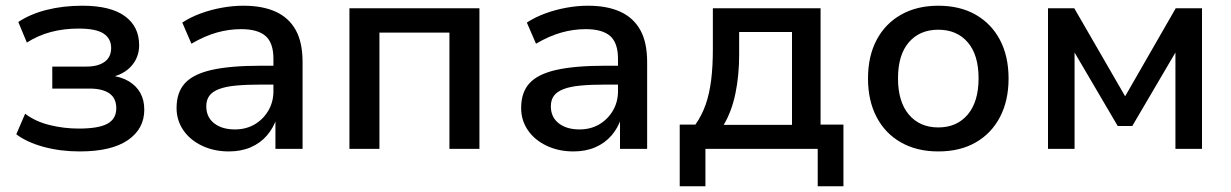

<svg xmlns="http://www.w3.org/2000/svg" viewBox="-20 -521 4310 672"><path d="M259 9Q191 9 132.5 -7Q74 -23 37 -51L68 -123Q103 -96 153 -83.5Q203 -71 256 -71Q325 -71 356 -88Q387 -105 387 -142Q387 -177 363 -194Q339 -211 293 -211H163V-288H283Q323 -288 346 -304.5Q369 -321 369 -353Q369 -386 342.5 -403.5Q316 -421 255 -421Q203 -421 158 -409Q113 -397 74 -372L44 -444Q86 -472 143.5 -486.5Q201 -501 268 -501Q367 -501 417 -464.5Q467 -428 467 -363Q467 -320 439.5 -289.5Q412 -259 364 -250V-257Q403 -253 430 -237Q457 -221 471 -196Q485 -171 485 -137Q485 -70 427.5 -30.5Q370 9 259 9Z M781 9Q729 9 687 -11Q645 -31 621.5 -65.5Q598 -100 598 -143Q598 -198 627.5 -230Q657 -262 722 -276.5Q787 -291 894 -291H952V-225H897Q843 -225 806 -221.5Q769 -218 746 -209Q723 -200 712.5 -185.5Q702 -171 702 -149Q702 -111 729.5 -89.5Q757 -68 802 -68Q841 -68 871 -85.5Q901 -103 919 -133.5Q937 -164 937 -202V-315Q937 -371 909.5 -395Q882 -419 824 -419Q781 -419 738.5 -407Q696 -395 650 -368L618 -442Q647 -461 682.5 -474Q718 -487 756.5 -494Q795 -501 832 -501Q899 -501 945 -480Q991 -459 1015 -416Q1039 -373 1039 -304V0H944V-107H948Q937 -73 914 -46.5Q891 -20 857.5 -5.5Q824 9 781 9Z M1203 0V-492H1658V0H1553V-407H1308V0Z M1987 9Q1935 9 1893 -11Q1851 -31 1827.5 -65.5Q1804 -100 1804 -143Q1804 -198 1833.5 -230Q1863 -262 1928 -276.5Q1993 -291 2100 -291H2158V-225H2103Q2049 -225 2012 -221.5Q1975 -218 1952 -209Q1929 -200 1918.5 -185.5Q1908 -171 1908 -149Q1908 -111 1935.5 -89.5Q1963 -68 2008 -68Q2047 -68 2077 -85.5Q2107 -103 2125 -133.5Q2143 -164 2143 -202V-315Q2143 -371 2115.5 -395Q2088 -419 2030 -419Q1987 -419 1944.5 -407Q1902 -395 1856 -368L1824 -442Q1853 -461 1888.5 -474Q1924 -487 1962.5 -494Q2001 -501 2038 -501Q2105 -501 2151 -480Q2197 -459 2221 -416Q2245 -373 2245 -304V0H2150V-107H2154Q2143 -73 2120 -46.5Q2097 -20 2063.5 -5.5Q2030 9 1987 9Z M2359 131V-85H2414Q2437 -118 2450 -155.5Q2463 -193 2469 -240.5Q2475 -288 2475 -349V-492H2852V-85H2932V131H2842V0H2449V131ZM2513 -84H2752V-409H2567V-328Q2567 -257 2554 -194Q2541 -131 2513 -84Z M3264 9Q3189 9 3133.5 -22.5Q3078 -54 3048 -111.5Q3018 -169 3018 -246Q3018 -324 3048 -381Q3078 -438 3133.5 -469.5Q3189 -501 3264 -501Q3340 -501 3395 -469.5Q3450 -438 3480 -381Q3510 -324 3510 -246Q3510 -169 3480 -111.5Q3450 -54 3395 -22.5Q3340 9 3264 9ZM3264 -75Q3329 -75 3367 -120Q3405 -165 3405 -247Q3405 -329 3367 -373Q3329 -417 3264 -417Q3199 -417 3161 -373Q3123 -329 3123 -247Q3123 -165 3161 -120Q3199 -75 3264 -75Z M3648 0V-492H3740L3918 -184L4095 -492H4187V0H4094V-361H4108L3943 -80H3892L3727 -361H3741V0Z"/></svg>

Font: NunitoSans_10ptSemiBold
Style: Regular
Weight: 600
Designer: Vernon Adams
Foundry: Vernon Adams
Version: Version 3.101;gftools[0.9.27]